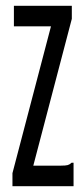

<svg xmlns="http://www.w3.org/2000/svg" viewBox="-20 -643 290 663"><path d="M23 -45 156 -552H28V-623H228V-578L95 -71H190Q207 -71 214 -73Q221 -75 227 -81H234V0H23Z"/></svg>

Font: Inconsolata UltraCondensed SemiBold
Style: Regular
Weight: 600
Width: 1
Monospace: yes
Designer: Raph Levien, Cyreal, Brenton Simpson
Foundry: Raph Levien, Cyreal, Google
Version: Version 3.001; ttfautohint (v1.8.2.53-6de2)